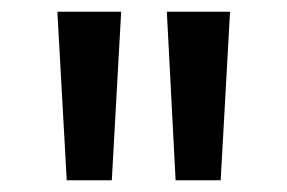

<svg xmlns="http://www.w3.org/2000/svg" viewBox="-20 -688 491 328"><path d="M171 -380H94L78 -668H187ZM357 -380H280L265 -668H373Z"/></svg>

Font: Celebes SemiBold
Style: Regular
Weight: 600
Designer: Anugrah Pasau
Foundry: Lafontype
Version: Version 1.000